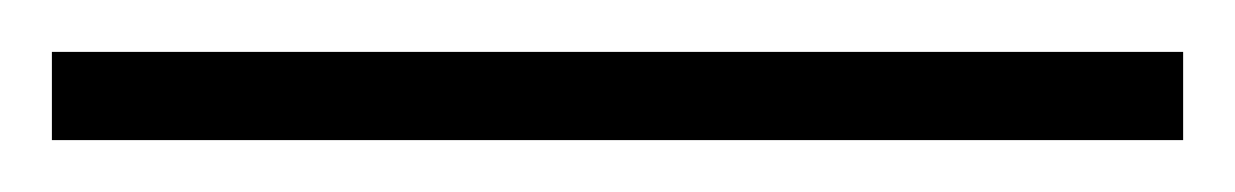

<svg xmlns="http://www.w3.org/2000/svg" viewBox="-24 -907 476 74"><path d="M432 -853V-887H-4V-853Z"/></svg>

Font: Noto Sans Telugu UI Condensed ExtraLight
Style: Regular
Weight: 200
Width: 3
Designer: Jelle Bosma - Monotype Design Team
Foundry: Monotype Imaging Inc.
Version: Version 2.005